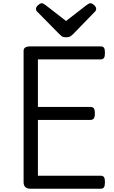

<svg xmlns="http://www.w3.org/2000/svg" viewBox="-20 -1160 703 1180"><path d="M169 0Q147 0 136 -10Q125 -20 125 -40V-848Q125 -862 136 -868.5Q147 -875 169 -875H598Q613 -875 619 -866.5Q625 -858 625 -835Q625 -813 619 -804Q613 -795 598 -795H213V-503H535Q550 -503 556.5 -494.5Q563 -486 563 -463Q563 -441 556.5 -432Q550 -423 535 -423H213V-80H598Q613 -80 619 -71.5Q625 -63 625 -40Q625 -18 619 -9Q613 0 598 0ZM536 -1140Q546 -1140 558.5 -1128.5Q571 -1117 571 -1106Q571 -1104 570.5 -1100Q570 -1096 565 -1090L430 -951Q423 -945 414.5 -938Q406 -931 386 -931Q367 -931 358.5 -938Q350 -945 344 -951L207 -1090Q202 -1096 201.5 -1100Q201 -1104 201 -1106Q201 -1117 214 -1128.5Q227 -1140 236 -1140Q243 -1140 248.5 -1136.5Q254 -1133 261 -1128L386 -1031L511 -1128Q519 -1133 524 -1136.5Q529 -1140 536 -1140Z"/></svg>

Font: Playwrite IT Moderna
Style: Regular
Weight: 400
Designer: Veronika Burian, José Scaglione
Foundry: TypeTogether
Version: Version 1.002